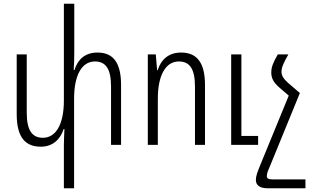

<svg xmlns="http://www.w3.org/2000/svg" viewBox="-20 -780 1688 1034"><path d="M505 -497C439 -497 399 -461 381 -403H377C379 -434 380 -464 380 -495V-760H324V-239C324 -110 281 -38 211 -38C156 -38 124 -74 124 -173V-487H70V-165C70 -37 119 10 200 10C263 10 304 -28 323 -85H327C326 -56 324 -27 324 1V234H379V-248C379 -378 422 -449 491 -449C547 -449 578 -413 578 -314V0H632V-322C632 -450 584 -497 505 -497Z M776 0H830V-248C830 -378 874 -449 943 -449C999 -449 1030 -413 1030 -314V0H1084V-322C1084 -450 1035 -497 955 -497C890 -497 848 -461 829 -402H826L819 -487H776ZM1225 0H1370V-48H1280V-487H1225Z M1358 189C1358 215 1375 234 1423 234H1625V186H1446C1424 186 1417 180 1417 168C1417 156 1422 141 1433 117L1595 -279L1531 -334C1508 -355 1496 -372 1496 -393C1496 -414 1504 -437 1533 -487H1476C1449 -440 1441 -417 1441 -389C1441 -359 1453 -336 1484 -309L1535 -265L1384 103C1366 147 1358 167 1358 189Z"/></svg>

Font: Noto Sans Armenian Condensed Light
Style: Regular
Weight: 300
Width: 3
Designer: Monotype Design Team
Foundry: Monotype Imaging Inc.
Version: Version 2.008